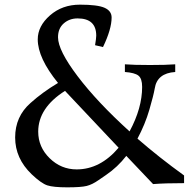

<svg xmlns="http://www.w3.org/2000/svg" viewBox="-20 -786 820 824"><path d="M116 -38Q45 -106 45 -196Q45 -286 111 -344Q162 -390 229 -430Q142 -537 142 -617Q142 -674 194.5 -720Q247 -766 323 -766Q399 -766 429 -752.5Q459 -739 459 -711Q459 -661 422 -584L388 -592Q393 -622 393 -633Q393 -707 313 -707Q278 -707 253.5 -685.5Q229 -664 229 -626Q229 -570 313 -459Q397 -348 536 -222Q590 -322 590 -413Q590 -449 574 -461.5Q558 -474 516 -477V-510Q553 -507 623.5 -507Q694 -507 732 -510V-477Q654 -472 644 -406Q639 -377 621 -315Q603 -253 570 -191Q662 -111 770 -33V0Q688 0 637 4L522 -117Q485 -69 435 -35L403 -13Q376 6 352 12Q328 18 268.5 18Q209 18 183 9.5Q157 1 116 -38ZM144 -221Q144 -155 193 -107Q242 -59 309 -59Q410 -59 489 -152L259 -396Q144 -323 144 -221Z"/></svg>

Font: Prociono
Style: Regular
Weight: 400
Designer: Barry Schwartz
Foundry: The Crud Factory
Version: Version 2.301